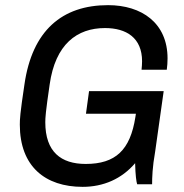

<svg xmlns="http://www.w3.org/2000/svg" viewBox="-20 -716 715 746"><path d="M400 -696C221 -696 105 -597 75 -388C58 -275 57 -253 57 -232C57 -69 156 10 301 10C382 10 453 -21 505 -82C506 -35 510 -8 513 0H571C571 -25 572 -66 583 -128L616 -362H326L314 -274H508L506 -261C486 -133 429 -79 313 -79C217 -79 156 -126 156 -241C156 -258 157 -279 173 -388C195 -544 279 -607 388 -607C471 -607 532 -569 532 -478C532 -467 531 -456 530 -445H628C630 -460 631 -474 631 -489C631 -627 530 -696 400 -696Z"/></svg>

Font: Chivo
Style: Italic
Weight: 400
Italic angle: -8°
Designer: Hector Gatti
Foundry: Omnibus-Type
Version: Version 1.003;PS 001.003;hotconv 1.0.70;makeotf.lib2.5.58329